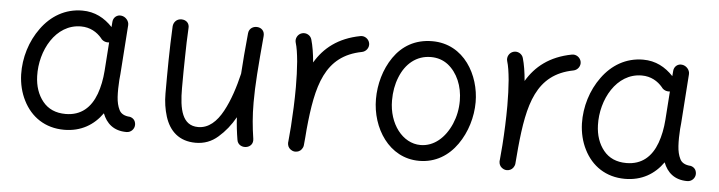

<svg xmlns="http://www.w3.org/2000/svg" viewBox="-40 -687 3314 885"><g transform="rotate(5 1617.0 -244.0)"><path d="M561.5 14.6C581.5 14.6 598.1 -2 598.1 -22C597.7 -43.5 584.5 -53.2 571.3 -56.6C545.4 -58.1 528.8 -67.4 521 -84C512.7 -100.6 508.3 -120.1 506.8 -143.1C505.4 -166 505.9 -196.3 507.8 -222.2C508.8 -231 509.8 -239.7 510.3 -248.5L526.4 -476.6C527.8 -496.1 511.2 -515.1 491.7 -517.6C471.7 -521 454.1 -506.3 452.6 -486.3L450.7 -461.4C413.6 -500.5 368.7 -525.4 310.5 -525.4C230.5 -525.4 166 -485.4 121.6 -424.3C76.7 -363.3 52.7 -285.2 54.7 -207.5C56.2 -164.1 65.9 -124 84 -88.4C120.1 -16.1 186 29.3 273.9 29.3C352.1 29.3 410.6 -6.3 450.2 -62.5C467.8 -17.1 501.5 14.6 561.5 14.6ZM274.4 -43.9C228.5 -43.9 193.4 -59.6 168.5 -90.3C143.6 -121.1 130.4 -160.2 128.9 -206.5C125 -324.2 193.4 -452.1 310.5 -452.1C353 -452.1 384.8 -432.6 406.7 -406.7C415 -393.6 431.6 -387.7 445.8 -390.1L436.5 -258.3C433.6 -218.3 426.3 -182.1 414.6 -149.9C390.6 -85 346.2 -43.9 274.4 -43.9Z M1152.8 -481.4C1154.8 -505.4 1138.7 -518.6 1121.1 -520C1103 -522 1082.5 -511.7 1080.1 -488.3C1072.8 -415.5 1067.9 -353.5 1064.5 -300.3C1064.5 -299.8 1064.5 -298.8 1064 -297.9C1049.8 -237.3 1029.3 -173.3 1001.5 -122.6C973.6 -71.3 937 -37.1 888.2 -37.1C814.9 -37.1 798.8 -110.8 798.8 -209.5C798.8 -263.7 799.3 -312.5 800.3 -355.5C800.8 -397.9 802.2 -442.4 804.7 -488.8C806.2 -508.3 792.5 -524.9 768.6 -524.9C745.6 -524.9 732.4 -507.3 731 -489.3C725.6 -380.4 725.1 -279.8 725.1 -178.2C725.1 -140.1 730.5 -105 740.7 -72.3C761.2 -7.3 806.2 36.1 882.8 36.1C922.4 36.1 956.5 23.4 986.3 -2.9C1016.1 -28.8 1041.5 -60.1 1062.5 -97.7C1064.5 -62 1068.4 -28.8 1074.2 5.9C1077.6 29.8 1100.6 39.1 1119.6 34.7C1136.7 30.8 1149.9 16.6 1146.5 -5.4C1138.2 -59.6 1133.3 -109.9 1133.3 -172.9C1133.3 -210.4 1134.8 -253.9 1138.2 -303.2C1141.6 -352.5 1146.5 -411.6 1152.8 -481.4Z M1340.8 36.6C1344.2 37.1 1347.2 36.6 1350.1 36.1H1351.1H1352.1C1364.3 33.7 1373 26.4 1378.4 14.6C1378.4 14.2 1378.4 13.7 1378.9 13.2C1380.4 10.3 1380.9 7.3 1381.3 3.9C1383.8 -19.5 1385.7 -44.4 1387.7 -70.8C1407.2 -273.9 1440.9 -415 1610.8 -447.8C1630.4 -451.7 1644 -471.2 1640.1 -490.7C1636.2 -510.3 1616.7 -523.9 1597.2 -520C1495.1 -500.5 1431.2 -448.7 1390.6 -379.9C1387.2 -420.4 1381.3 -456.1 1373 -484.9C1367.7 -503.9 1346.7 -515.1 1327.6 -509.3C1308.6 -503.9 1296.9 -482.9 1302.7 -463.9C1309.1 -443.4 1313.5 -414.6 1316.9 -377.9C1319.8 -340.8 1321.3 -301.3 1321.3 -259.8C1321.3 -197.8 1318.4 -133.3 1314.5 -76.7C1312.5 -53.7 1310.5 -30.8 1308.6 -7.3C1308.1 -6.3 1308.1 -5.4 1308.1 -3.9C1307.6 -0.5 1308.1 2.4 1308.6 5.4V6.3V7.3C1311 19.5 1318.4 28.3 1330.1 33.7C1330.6 33.7 1331.1 33.7 1331.5 34.2C1334.5 35.6 1337.4 36.1 1340.8 36.6Z M1929.7 -525.4C1849.6 -525.4 1791 -488.8 1752 -432.6C1712.9 -376 1693.8 -305.7 1693.8 -237.3C1693.8 -104.5 1776.4 29.3 1916.5 29.3C1992.7 29.3 2051.8 -8.8 2091.8 -65.9C2131.8 -122.6 2152.8 -194.3 2152.8 -262.7C2152.8 -385.7 2078.1 -525.4 1929.7 -525.4ZM1929.7 -452.1C1960 -452.1 1986.3 -443.4 2008.8 -426.3C2053.7 -391.1 2079.6 -330.6 2079.6 -262.7C2079.6 -224.1 2072.3 -188.5 2058.1 -155.3C2029.3 -88.4 1978.5 -43.9 1916.5 -43.9C1833.5 -43.9 1768.1 -129.4 1768.1 -237.3C1768.1 -276.9 1774.4 -312.5 1787.6 -345.2C1813 -409.7 1862.8 -452.1 1929.7 -452.1Z M2319.3 36.6C2322.8 37.1 2325.7 36.6 2328.6 36.1H2329.6H2330.6C2342.8 33.7 2351.6 26.4 2356.9 14.6C2356.9 14.2 2356.9 13.7 2357.4 13.2C2358.9 10.3 2359.4 7.3 2359.9 3.9C2362.3 -19.5 2364.3 -44.4 2366.2 -70.8C2385.7 -273.9 2419.4 -415 2589.4 -447.8C2608.9 -451.7 2622.6 -471.2 2618.7 -490.7C2614.7 -510.3 2595.2 -523.9 2575.7 -520C2473.6 -500.5 2409.7 -448.7 2369.1 -379.9C2365.7 -420.4 2359.9 -456.1 2351.6 -484.9C2346.2 -503.9 2325.2 -515.1 2306.2 -509.3C2287.1 -503.9 2275.4 -482.9 2281.2 -463.9C2287.6 -443.4 2292 -414.6 2295.4 -377.9C2298.3 -340.8 2299.8 -301.3 2299.8 -259.8C2299.8 -197.8 2296.9 -133.3 2293 -76.7C2291 -53.7 2289.1 -30.8 2287.1 -7.3C2286.6 -6.3 2286.6 -5.4 2286.6 -3.9C2286.1 -0.5 2286.6 2.4 2287.1 5.4V6.3V7.3C2289.6 19.5 2296.9 28.3 2308.6 33.7C2309.1 33.7 2309.6 33.7 2310.1 34.2C2313 35.6 2315.9 36.1 2319.3 36.6Z M3156.2 14.6C3176.3 14.6 3192.9 -2 3192.9 -22C3192.4 -43.5 3179.2 -53.2 3166 -56.6C3140.1 -58.1 3123.5 -67.4 3115.7 -84C3107.4 -100.6 3103 -120.1 3101.6 -143.1C3100.1 -166 3100.6 -196.3 3102.5 -222.2C3103.5 -231 3104.5 -239.7 3105 -248.5L3121.1 -476.6C3122.6 -496.1 3106 -515.1 3086.4 -517.6C3066.4 -521 3048.8 -506.3 3047.4 -486.3L3045.4 -461.4C3008.3 -500.5 2963.4 -525.4 2905.3 -525.4C2825.2 -525.4 2760.7 -485.4 2716.3 -424.3C2671.4 -363.3 2647.5 -285.2 2649.4 -207.5C2650.9 -164.1 2660.6 -124 2678.7 -88.4C2714.8 -16.1 2780.8 29.3 2868.7 29.3C2946.8 29.3 3005.4 -6.3 3044.9 -62.5C3062.5 -17.1 3096.2 14.6 3156.2 14.6ZM2869.1 -43.9C2823.2 -43.9 2788.1 -59.6 2763.2 -90.3C2738.3 -121.1 2725.1 -160.2 2723.6 -206.5C2719.7 -324.2 2788.1 -452.1 2905.3 -452.1C2947.8 -452.1 2979.5 -432.6 3001.5 -406.7C3009.8 -393.6 3026.4 -387.7 3040.5 -390.1L3031.2 -258.3C3028.3 -218.3 3021 -182.1 3009.3 -149.9C2985.4 -85 2940.9 -43.9 2869.1 -43.9Z"/></g></svg>

Font: Mikhak
Style: Regular
Weight: 400
Designer: Amin Abedi
Version: Version 3.2